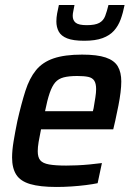

<svg xmlns="http://www.w3.org/2000/svg" viewBox="-20 -735 530 763"><path d="M205 8Q139 8 100 -3.5Q61 -15 44.5 -41Q28 -67 28 -109Q28 -137 34 -173.5Q40 -210 49 -254Q65 -324 81 -374Q97 -424 123 -456Q149 -488 193 -503Q237 -518 306 -518Q366 -518 400 -506.5Q434 -495 448 -471.5Q462 -448 462 -411Q462 -392 459 -367.5Q456 -343 450.5 -315Q445 -287 438 -255L430 -221H143Q137 -192 133.5 -171Q130 -150 130 -134Q130 -110 140 -98Q150 -86 175 -81.5Q200 -77 243 -77Q262 -77 286 -78Q310 -79 336 -81.5Q362 -84 385 -87L368 -7Q349 -3 321.5 0.5Q294 4 263.5 6Q233 8 205 8ZM159 -293H349L352 -305Q356 -329 359 -348Q362 -367 362 -381Q362 -403 354.5 -414.5Q347 -426 330.5 -429.5Q314 -433 287 -433Q254 -433 233 -427.5Q212 -422 199.5 -407.5Q187 -393 177.5 -365.5Q168 -338 159 -293ZM315 -573Q271 -573 247 -582.5Q223 -592 213.5 -609.5Q204 -627 204 -650Q204 -665 207 -681.5Q210 -698 214 -715H276Q274 -702 271.5 -691.5Q269 -681 269 -672Q269 -654 281 -644.5Q293 -635 325 -635Q358 -635 374.5 -644Q391 -653 398 -671.5Q405 -690 411 -715H475Q469 -684 459.5 -658Q450 -632 433 -613Q416 -594 387.5 -583.5Q359 -573 315 -573Z"/></svg>

Font: Saira SemiCondensed Medium
Style: Italic
Weight: 500
Width: 4
Italic angle: -12°
Designer: Hector Gatti with collaboration of the Omnibus-Type team
Foundry: Omnibus-Type
Version: Version 1.101